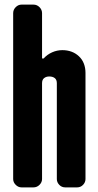

<svg xmlns="http://www.w3.org/2000/svg" viewBox="-20 -811 425 831"><path d="M350 -36Q350 -22 339.5 -11Q329 0 314 0H262Q247 0 236.5 -11Q226 -22 226 -36V-451Q226 -466 217 -473Q208 -480 193 -480Q180 -480 171 -473Q162 -466 162 -451V-36Q162 -22 151 -11Q140 0 125 0H73Q59 0 48 -11Q37 -22 37 -36V-754Q37 -769 48 -780Q59 -791 73 -791H125Q140 -791 151 -780Q162 -769 162 -754V-558H169Q184 -575 205.5 -584.5Q227 -594 250 -594Q271 -594 289 -587.5Q307 -581 321.5 -567.5Q336 -554 343 -535.5Q350 -517 350 -496Z"/></svg>

Font: H.H. Samuel
Style: Regular
Weight: 900
Width: 1
Designer: deFharo
Foundry: deFharo
Version: Version 1.009